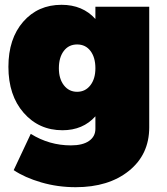

<svg xmlns="http://www.w3.org/2000/svg" viewBox="-20 -575 694 799"><path d="M377 -547H601V-45Q601 68 516.5 136Q432 204 295 204Q220 204 151.5 184Q83 164 37 133L108 -18Q185 30 275 30Q324 30 350.5 11.5Q377 -7 377 -39V-91Q325 -33 240 -33Q142 -33 78.5 -105.5Q15 -178 15 -297Q15 -414 76.5 -484.5Q138 -555 236 -555Q324 -555 377 -496ZM377 -291Q377 -336 356.5 -363Q336 -390 301 -390Q266 -390 245.5 -363Q225 -336 225 -291Q225 -247 246 -220Q267 -193 301 -193Q335 -193 356 -220Q377 -247 377 -291Z"/></svg>

Font: MontserratBlack
Style: Regular
Weight: 900
Designer: Julieta Ulanovsky
Foundry: Julieta Ulanovsky
Version: Version 4.000